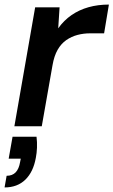

<svg xmlns="http://www.w3.org/2000/svg" viewBox="-39 -553 497 841"><path d="M24 0 115 -521H222L216 -429Q241 -464 274.5 -487Q308 -510 349 -521.5Q390 -533 438 -533L417 -407H355Q327 -407 300.5 -400Q274 -393 251.5 -377.5Q229 -362 213.5 -335Q198 -308 191 -267L144 0ZM-19 268 -10 217Q15 217 29.5 202Q44 187 49 157L52 142H-1L16 46H121Q124 70 123 94Q122 118 118 138Q107 200 72 234Q37 268 -19 268Z"/></svg>

Font: DM Sans 10pt SemiBold
Style: Italic
Weight: 600
Italic angle: -10°
Version: Version 4.004;gftools[0.9.30]